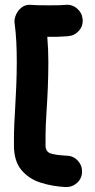

<svg xmlns="http://www.w3.org/2000/svg" viewBox="-20 -730 394 793"><path d="M321.3 -650.4Q323.7 -623.5 306.2 -603.3Q288.6 -583 261.7 -580.6Q250 -579.6 238.8 -579.1Q227.5 -578.6 216.3 -578.1Q206.1 -577.6 195.6 -577.9Q185.1 -578.1 175.3 -578.1Q179.7 -526.4 179.7 -474.6Q179.7 -420.4 177.5 -367.7Q175.3 -314.9 171.9 -264.2Q169.9 -232.4 169.2 -214.1Q168.5 -195.8 168.2 -178Q168 -160.2 168 -129.9Q168 -104 188 -96.7Q208 -89.4 256.8 -86.9Q283.7 -85.9 301.8 -65.9Q319.8 -45.9 318.8 -19Q317.9 7.8 297.9 25.6Q277.8 43.5 251 42.5Q196.8 40 147.9 24.4Q99.1 8.8 68.4 -27.8Q37.6 -64.5 37.6 -129.9Q37.6 -159.7 37.8 -179.4Q38.1 -199.2 39.1 -219.7Q40 -240.2 42 -272Q44.9 -322.3 47.1 -373.3Q49.3 -424.3 49.3 -474.6Q49.3 -515.6 47.4 -556.2Q45.4 -596.7 40 -637.2Q38.6 -651.4 46.1 -669.2Q53.7 -687 69.8 -699.5Q85.9 -711.9 109.4 -710Q127 -708.5 144.8 -708.3Q162.6 -708 181.2 -708Q200.2 -708 217.3 -708.3Q234.4 -708.5 251 -710Q277.8 -712.4 298.3 -694.8Q318.8 -677.2 321.3 -650.4Z"/></svg>

Font: Mikhak-DS1-FD Bold
Style: Bold
Weight: 700
Designer: Amin Abedi
Version: Version 3.2